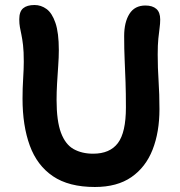

<svg xmlns="http://www.w3.org/2000/svg" viewBox="-20 -734 719 767"><path d="M359 13Q255 13 191.5 -30Q128 -73 99 -152.5Q70 -232 70 -340Q70 -381 72.5 -420.5Q75 -460 75 -487Q75 -529 72 -554Q69 -579 65.5 -595.5Q62 -612 59.5 -625.5Q57 -639 57 -657Q57 -688 72.5 -701Q88 -714 118 -714Q144 -714 166 -698Q188 -682 201.5 -642.5Q215 -603 215 -534Q215 -505 212.5 -470.5Q210 -436 208 -401Q206 -366 206 -335Q206 -251 223.5 -204Q241 -157 274 -138.5Q307 -120 352 -120Q419 -120 451 -162.5Q483 -205 483 -305Q483 -362 481.5 -406Q480 -450 478 -493.5Q476 -537 476 -590Q476 -645 497 -678.5Q518 -712 561 -712Q589 -712 604.5 -698.5Q620 -685 620 -656Q620 -640 617.5 -622Q615 -604 612.5 -579.5Q610 -555 610 -516Q610 -463 613.5 -410.5Q617 -358 617 -298Q617 -206 589.5 -136Q562 -66 505 -26.5Q448 13 359 13Z"/></svg>

Font: Shantell Sans SemiBold
Style: Regular
Weight: 600
Designer: Stephen Nixon, Anya Danilova, Shantell Martin
Foundry: Arrow Type
Version: Version 1.011;[c5ecc13dd]